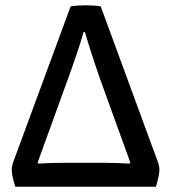

<svg xmlns="http://www.w3.org/2000/svg" viewBox="-20 -707 648 727"><path d="M37.5 0Q28.5 -32 26.5 -44Q24.5 -56 24.5 -64Q24.5 -71 25.8 -77.2Q27 -83.5 28.5 -89L247.5 -683Q259.5 -685 276.2 -686Q293 -687 305.5 -687Q317.5 -687 334.5 -686Q351.5 -685 361.5 -682.5L579.5 -89Q581 -83 582.2 -77Q583.5 -71 583.5 -64Q583.5 -56 581.5 -44Q579.5 -32 570.5 0ZM473.5 -91.5 360.5 -403.5Q345.5 -446 329 -496.8Q312.5 -547.5 301.5 -585.5H296.5Q286.5 -550.5 273 -510.2Q259.5 -470 251 -446L122.5 -91.5L125.5 -87.5Q145.5 -89 171.8 -89.8Q198 -90.5 217.5 -90.5H382Q401 -90.5 426.2 -89.5Q451.5 -88.5 470.5 -87.5Z"/></svg>

Font: Signika Negative SC
Style: Regular
Weight: 400
Designer: Anna Giedryś
Foundry: Anna Giedryś
Version: Version 2.000; ttfautohint (v1.8.3) -l 8 -r 50 -G 200 -x 9 -